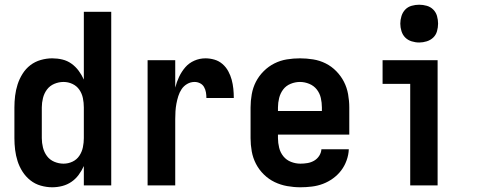

<svg xmlns="http://www.w3.org/2000/svg" viewBox="-20 -785 2040 813"><path d="M201 8Q223 8 244 2.5Q265 -3 282.5 -15Q300 -27 313 -44.5Q326 -62 335 -82V0H451V-735H335V-448Q326 -468 313 -485.5Q300 -503 282.5 -515.5Q265 -528 244 -533Q223 -538 201 -538Q177 -538 152.5 -531Q128 -524 108.5 -509Q89 -494 75.5 -472.5Q62 -451 54.5 -427.5Q47 -404 44 -379.5Q41 -355 41 -330V-200Q41 -175 44 -150.5Q47 -126 54.5 -102.5Q62 -79 75.5 -58Q89 -37 108.5 -21.5Q128 -6 152.5 1Q177 8 201 8ZM249 -92Q229 -92 210 -100Q191 -108 179 -124Q167 -140 162 -160Q157 -180 157 -200V-330Q157 -350 162 -370Q167 -390 179 -406Q191 -422 210 -430Q229 -438 249 -438Q269 -438 287 -429.5Q305 -421 316 -405Q327 -389 331 -369.5Q335 -350 335 -330V-200Q335 -181 331 -161.5Q327 -142 316 -125.5Q305 -109 287 -100.5Q269 -92 249 -92Z M605 0H722V-281Q722 -297 723 -313.5Q724 -330 727 -346Q730 -362 735 -378Q740 -394 749 -407.5Q758 -421 772.5 -429.5Q787 -438 804 -438Q816 -438 827 -432.5Q838 -427 844 -416.5Q850 -406 852 -394Q854 -382 854 -370H970Q970 -390 968 -409.5Q966 -429 961 -447.5Q956 -466 946.5 -483.5Q937 -501 922 -514Q907 -527 888 -532.5Q869 -538 850 -538Q825 -538 802.5 -528Q780 -518 764.5 -500Q749 -482 738.5 -460Q728 -438 722 -414V-530H605Z M1252 8Q1276 8 1300.5 5Q1325 2 1347.5 -6.5Q1370 -15 1390 -29.5Q1410 -44 1424.5 -63Q1439 -82 1447.5 -105.5Q1456 -129 1457 -153H1341Q1340 -138 1331.5 -125Q1323 -112 1310 -104.5Q1297 -97 1282 -94.5Q1267 -92 1252 -92Q1232 -92 1212.5 -99.5Q1193 -107 1180 -123Q1167 -139 1162 -159.5Q1157 -180 1157 -200V-215H1459V-330Q1459 -358 1454 -386Q1449 -414 1436.5 -438.5Q1424 -463 1404 -483.5Q1384 -504 1359 -516.5Q1334 -529 1306 -533.5Q1278 -538 1250 -538Q1222 -538 1194.5 -533.5Q1167 -529 1142 -516.5Q1117 -504 1096.5 -483.5Q1076 -463 1063.5 -438.5Q1051 -414 1046 -386Q1041 -358 1041 -330V-200Q1041 -172 1046 -144Q1051 -116 1064 -91Q1077 -66 1097.5 -46Q1118 -26 1143 -14Q1168 -2 1196 3Q1224 8 1252 8ZM1343 -315H1157V-330Q1157 -350 1162 -370Q1167 -390 1179 -406Q1191 -422 1210.5 -430Q1230 -438 1250 -438Q1270 -438 1289.5 -430Q1309 -422 1321.5 -406Q1334 -390 1338.5 -370Q1343 -350 1343 -330Z M1717 0H1833V-530H1600V-430H1717ZM1755 -605Q1771 -605 1787 -610Q1803 -615 1814.5 -626Q1826 -637 1830.5 -653Q1835 -669 1835 -685Q1835 -701 1830.5 -717Q1826 -733 1814.5 -744.5Q1803 -756 1787 -760.5Q1771 -765 1755 -765Q1739 -765 1723 -760.5Q1707 -756 1696 -744.5Q1685 -733 1680 -717Q1675 -701 1675 -685Q1675 -669 1680 -653Q1685 -637 1696 -626Q1707 -615 1723 -610Q1739 -605 1755 -605Z"/></svg>

Font: Iosevka SS09
Style: Bold
Weight: 700
Monospace: yes
Designer: Belleve Invis
Foundry: Belleve Invis
Version: Version 5.2.1; ttfautohint (v1.8.3)